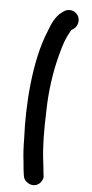

<svg xmlns="http://www.w3.org/2000/svg" viewBox="-140 -730 468 977"><g transform="rotate(15 94.0 -241.0)"><path d="M17 -562C-21 -396 7 -162 42 -7C51 42 60 80 70 111C79 144 82 157 88 173C96 200 108 204 116 208C139 221 170 213 182 189C187 179 193 165 186 150L182 137C179 126 175 111 166 82C144 12 128 -76 115 -171C100 -265 96 -368 104 -459C109 -521 114 -550 128 -589C129 -593 130 -596 131 -598L142 -609C153 -620 156 -634 156 -646C156 -675 132 -696 106 -696C92 -696 79 -690 71 -682L62 -673C34 -645 24 -601 17 -562Z"/></g></svg>

Font: Stray Cat
Style: ExBlkCn
Weight: 1000
Version: Version 1.0